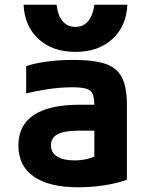

<svg xmlns="http://www.w3.org/2000/svg" viewBox="-20 -784 640 814"><path d="M312 10Q188 10 123 -35.5Q58 -81 58 -167Q58 -253 123.5 -296.5Q189 -340 317 -340H441V-230H311Q253 -230 224.5 -215Q196 -200 196 -168Q196 -137 222 -120.5Q248 -104 296 -104Q325 -104 351.5 -110.5Q378 -117 400 -131L380 -58V-336Q380 -369 373 -385.5Q366 -402 345.5 -408Q325 -414 286 -414Q258 -414 229.5 -411.5Q201 -409 167.5 -403.5Q134 -398 91 -388V-504Q132 -517 183 -523.5Q234 -530 292 -530Q379 -530 428 -513Q477 -496 497.5 -454.5Q518 -413 518 -340V-22Q478 -7 422.5 1.5Q367 10 312 10ZM300 -564Q203 -564 143.5 -618.5Q84 -673 80 -764H220Q225 -718 245.5 -694Q266 -670 300 -670Q333 -670 353.5 -694Q374 -718 380 -764H520Q516 -673 456.5 -618.5Q397 -564 300 -564Z"/></svg>

Font: M PLUS Code Latin Expanded
Style: Bold
Weight: 700
Width: 7
Designer: Coji Morishita
Foundry: UNDERFOREST DESIGN
Version: Version 1.002; ttfautohint (v1.8.3)